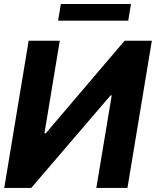

<svg xmlns="http://www.w3.org/2000/svg" viewBox="-20 -929 770 949"><path d="M121.6 -727.5H275.4L199.7 -270H206.1L595.7 -727.5H730.5L609.9 0H456.1L532.2 -457.5H526.4L134.3 0H1ZM627.4 -909.2 613.8 -826.7H267.1L280.8 -909.2Z"/></svg>

Font: Inter Tight
Style: Bold Italic
Weight: 700
Italic angle: -9.39999°
Designer: Rasmus Andersson
Foundry: rsms
Version: Version 3.004